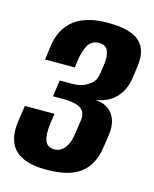

<svg xmlns="http://www.w3.org/2000/svg" viewBox="-95 -659 584 730"><g transform="rotate(15 196.5 -294.0)"><path d="M156 6.6Q97.9 6.6 62.4 -10.6Q26.9 -27.9 13.6 -60.5Q0.4 -93.2 6 -138.6L16.1 -206.6H132.8L127.2 -170.2Q120.9 -124.7 129.1 -100.7Q137.4 -76.7 166.1 -76.1Q191.9 -76.1 207.4 -97Q222.9 -118 227.5 -150.8L235.9 -207.9Q240.5 -241.1 220 -255.1Q199.5 -269 157.4 -269.7H109.8L119 -334.3H167.5Q187.4 -334.3 203.9 -339.1Q220.4 -344 232.5 -353.4Q246.5 -362.6 252.8 -374.3Q259.1 -386 260.7 -399.5L266.8 -440.4Q270.7 -469.4 262.5 -490.1Q254.4 -510.9 227 -510.9Q197.7 -510.9 184.1 -487.1Q170.5 -463.2 164.5 -421L161.5 -397H44.5L52 -452.5Q61.6 -521.6 108.2 -557.6Q154.7 -593.6 240 -593.6Q330 -593.6 365.2 -561Q400.3 -528.5 390.6 -462L384.5 -417.1Q377.5 -366.2 347.3 -335.2Q317 -304.2 268.4 -298.4Q316.1 -294.9 338.2 -264Q360.2 -233.1 352.9 -182.1L346.5 -138.6Q340.2 -89.1 318.4 -56.8Q296.7 -24.5 257.2 -8.9Q217.8 6.6 156 6.6Z"/></g></svg>

Font: Alumni Sans Thin
Style: Italic
Weight: 100
Italic angle: -8°
Designer: Robert E. Leuschke
Foundry: Robert E. Leuschke
Version: Version 1.016